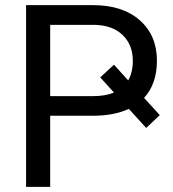

<svg xmlns="http://www.w3.org/2000/svg" viewBox="-20 -731 678 751"><path d="M176.3 -278.3H344.2Q426.3 -278.3 483.9 -305.2L551.8 -230.5L605 -280.8L543.5 -348.1Q593.8 -402.8 593.8 -493.7Q593.8 -592.8 526.6 -651.9Q459.5 -710.9 344.2 -710.9H82V0H176.3ZM481.4 -416.5 425.8 -478 372.1 -428.2 425.8 -369.1Q392.1 -355 344.2 -355H176.3V-633.8H348.1Q418.9 -632.8 459.2 -594.5Q499.5 -556.2 499.5 -492.7Q499.5 -448.2 481.4 -416.5Z"/></svg>

Font: FAU Chimera
Style: Regular
Weight: 400
Version: Version 1.002;hotconv 1.0.117;makeotfexe 2.5.65602